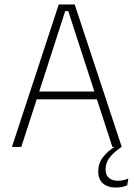

<svg xmlns="http://www.w3.org/2000/svg" viewBox="-20 -659 600 861"><path d="M33.5 0 243.5 -639H315L526 0H484L286 -609.5H272.5L75.5 0ZM133 -213.5V-248.5H426V-213.5ZM500.5 182Q462.5 182 441.5 163.5Q420.5 145 420.5 110V109Q420.5 73.5 441.2 46.5Q462 19.5 495 -1.5V-3.5L524 -2L525 0Q492.5 21.5 473 45.8Q453.5 70 453.5 100V101Q453.5 127 468.8 139.2Q484 151.5 509 151.5Q521 151.5 532.2 149.2Q543.5 147 555.5 141.5L550.5 172Q542 176.5 528 179.2Q514 182 500.5 182Z"/></svg>

Font: Anek Latin ExtraLight
Style: Regular
Weight: 250
Designer: Yesha Goshar
Foundry: Ek Type
Version: Version 1.003